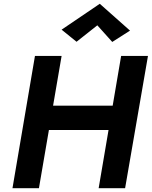

<svg xmlns="http://www.w3.org/2000/svg" viewBox="-20 -996 803 1016"><path d="M144 -308H646L668 -437H166ZM621 -700 502 0H642L763 -700ZM165 -700 46 0H186L306 -700ZM495 -862 574 -774 668 -834 508 -976 306 -839 385 -775Z"/></svg>

Font: Jost SemiBold
Style: Italic
Weight: 600
Italic angle: -5°
Version: Version 3.710